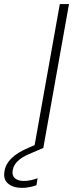

<svg xmlns="http://www.w3.org/2000/svg" viewBox="-134 -722 364 938"><path d="M-25.9 195.8Q-69.8 195.8 -94.7 174.8Q-119.6 153.8 -111.8 112.8Q-100.6 44.9 2.9 1L35.2 -13.2L158.2 -702.1H203.1L78.1 -2L79.1 0L7.8 30.8Q-63.5 61 -71.8 108.9Q-76.7 134.8 -61.5 148.4Q-46.4 162.1 -17.1 162.1Q11.2 162.1 49.8 148.9L43.9 183.1Q6.8 195.8 -25.9 195.8Z"/></svg>

Font: SVN-Poppins ExtraLight
Style: Italic
Weight: 200
Italic angle: -10°
Designer: Ninad Kale (Devanagari), Jonny Pinhorn (Latin)
Foundry: Indian Type Foundry
Version: Version 3.002 2017